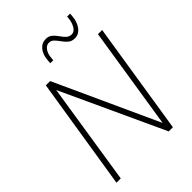

<svg xmlns="http://www.w3.org/2000/svg" viewBox="-258 -1018 1138 1138"><g transform="rotate(-45 311.0 -449.5)"><path d="M33 0 145 -704H181L477 -57L578 -700H613L502 4H467L169 -641L69 0ZM257 -778Q257 -781 256.5 -779Q256 -777 256.5 -779.5Q257 -782 258 -800Q261 -845 283 -872Q305 -899 339 -899Q363 -899 379 -885.5Q395 -872 407 -854Q419 -836 433 -822.5Q447 -809 467 -809Q484 -809 495.5 -822Q507 -835 513.5 -853.5Q520 -872 521 -888Q522 -896 522 -898Q522 -900 522 -903H547Q547 -900 547 -897Q547 -894 546 -885Q543 -839 520.5 -809Q498 -779 464 -779Q439 -779 423 -792.5Q407 -806 394 -824.5Q381 -843 368 -856.5Q355 -870 336 -870Q315 -870 300 -849Q285 -828 283 -795Q282 -782 281 -778H282Q282 -780 281.5 -776Q281 -772 281 -778Z"/></g></svg>

Font: Georama ExtraLight
Style: Italic
Weight: 200
Italic angle: -9°
Designer: Jean-Baptiste Levee
Foundry: Production Type
Version: Version 1.000